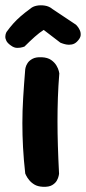

<svg xmlns="http://www.w3.org/2000/svg" viewBox="-48 -719 330 738"><path d="M117 -1Q97 -2 84.5 -9.5Q72 -17 64 -27Q56 -37 52.5 -44.5Q49 -52 49 -52Q43 -106 40.5 -153Q38 -200 38 -246Q38 -292 41 -342Q44 -392 49 -453Q49 -453 50.5 -460Q52 -467 58 -476.5Q64 -486 77 -493Q90 -500 112 -499Q135 -498 148.5 -488.5Q162 -479 169 -467Q176 -455 178 -446Q180 -437 180 -437Q176 -388 174.5 -343Q173 -298 173 -253Q173 -208 174.5 -158.5Q176 -109 179 -51Q179 -51 177.5 -43Q176 -35 170.5 -25Q165 -15 152.5 -7.5Q140 0 117 -1ZM-6 -544Q-19 -553 -23.5 -562Q-28 -571 -27.5 -579Q-27 -587 -25 -591.5Q-23 -596 -23 -596Q-10 -614 3 -628.5Q16 -643 31.5 -656.5Q47 -670 69 -686Q78 -694 92.5 -697Q107 -700 124 -697.5Q141 -695 154 -684L244 -624Q244 -624 249 -618.5Q254 -613 258.5 -603.5Q263 -594 262 -583Q261 -572 248 -559Q239 -550 227.5 -548Q216 -546 206.5 -548Q197 -550 190.5 -552.5Q184 -555 184 -555L120 -604Q104 -594 85.5 -577.5Q67 -561 46 -540Q46 -540 38 -537.5Q30 -535 18 -535Q6 -535 -6 -544Z"/></svg>

Font: Sour Gummy Black SemiBold
Style: Regular
Weight: 600
Version: Version 1.000